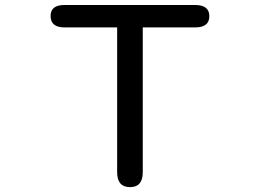

<svg xmlns="http://www.w3.org/2000/svg" viewBox="-20 -728 1040 769"><path d="M449.2 -38.1V-618.2H238.3Q182.6 -618.2 182.6 -664.1Q182.6 -708 238.3 -708H761.7Q818.4 -708 818.4 -663.1Q818.4 -618.2 761.7 -618.2H551.8V-38.1Q551.8 21.5 501 21.5Q449.2 21.5 449.2 -38.1Z"/></svg>

Font: jf-openhuninn-1.1
Style: Regular
Weight: 400
Designer: [Kosugi Maru]
      Designed by Motoya company      

      [Varela Round]
      Joe Prince(Latin component); Avraham Co
Foundry: justfont CO.,LTD.
Version: 1.1